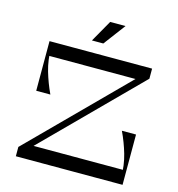

<svg xmlns="http://www.w3.org/2000/svg" viewBox="-128 -1011 1040 1121"><g transform="rotate(15 392.5 -450.0)"><path d="M379 -38.2H696.2Q696.2 -112.9 677.3 -178.1Q658.4 -243.2 629.5 -304H715V-6H379ZM70 -56.2 122.5 -85.1H715V0H70ZM307 -665.8H104.8Q104.8 -591.1 123.7 -526.2Q142.6 -461.4 171.5 -400H86V-698H307ZM706 -639 660 -616.4H86V-700H706ZM70 -56.2 651.5 -640 706 -639 125.5 -56.2ZM491.9 -900 392.9 -768H324.1L399.1 -900Z"/></g></svg>

Font: Space Cowgirl
Style: Regular
Weight: 400
Designer: Valery Marier
Foundry: Valery Marier
Version: Version 1.000